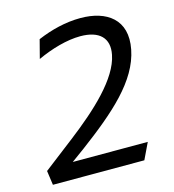

<svg xmlns="http://www.w3.org/2000/svg" viewBox="-110 -834 840 926"><g transform="rotate(-15 310.0 -371.0)"><path d="M375.5 -742.5C506 -742.5 602 -677.5 573.5 -532.5C544.5 -383 405 -262.5 227.5 -130L161 -81.5H535.5L496.5 0H40L30 -71.5L184 -190C321.5 -296 455.5 -418 477.5 -532C493.5 -612 448 -658 352.5 -658C285.5 -658 206.5 -635 136 -602.5L160 -695C228.5 -724 302 -742.5 375.5 -742.5Z"/></g></svg>

Font: Monaspace Argon
Style: Italic
Weight: 400
Italic angle: -11°
Designer: Riley Cran & the Lettermatic Team
Foundry: Lettermatic
Version: Version 1.101 (Monaspace Argon)